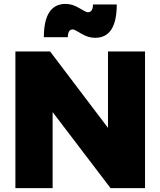

<svg xmlns="http://www.w3.org/2000/svg" viewBox="-20 -965 823 985"><path d="M59 0V-701H237L534 -309V-701H724V0H547L250 -390V0ZM205 -774Q205 -945 317 -945Q351 -945 386.5 -923.5Q422 -902 430 -902Q457 -902 457 -942H579Q579 -771 468 -771Q432 -771 397 -792.5Q362 -814 354 -814Q328 -814 328 -774Z"/></svg>

Font: Trueno
Style: ExBd
Weight: 800
Designer: Julieta Ulanovsky
Foundry: Julieta Ulanovsky
Version: Version 3.001b